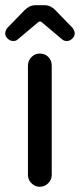

<svg xmlns="http://www.w3.org/2000/svg" viewBox="-31 -709 306 735"><path d="M-11 -581Q-11 -591 -3 -602L63 -670Q82 -689 104 -689H141Q162 -689 181 -670L247 -602Q255 -591 255 -581Q255 -570 245.5 -561Q236 -552 225 -552Q213 -552 206 -559L130 -623Q127 -627 122 -627Q118 -627 114 -623L38 -559Q31 -552 20 -552Q8 -552 -1.5 -561Q-11 -570 -11 -581ZM76 -458Q76 -477 89.5 -490.5Q103 -504 121 -504Q141 -504 154 -491Q167 -478 167 -458V-39Q167 -21 153.5 -7.5Q140 6 121 6Q103 6 89.5 -7.5Q76 -21 76 -39Z"/></svg>

Font: 寒蝉全圆体
Style: Regular
Weight: 400
Designer: Warren2060
      Designed by Motoya company      

      [Varela Round]
      Joe Prince(Latin component); Avraham Cornf
Foundry: ChillType
Version: Version 3.200